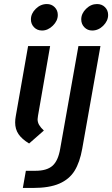

<svg xmlns="http://www.w3.org/2000/svg" viewBox="-20 -698 555 950"><path d="M133 -602Q133 -631 157 -654.5Q181 -678 212 -678Q235 -678 250.5 -662.5Q266 -647 266 -624Q266 -595 241.5 -571Q217 -547 188 -547Q164 -547 148.5 -563Q133 -579 133 -602ZM55 -92Q55 -107 58 -123L119 -470H228L168 -125Q166 -113 166 -108Q166 -93 173.5 -80Q181 -67 197 -52L124 12Q88 -10 71.5 -34.5Q55 -59 55 -92ZM382 -602Q382 -631 406 -654.5Q430 -678 460 -678Q484 -678 499.5 -662.5Q515 -647 515 -624Q515 -595 491 -571Q467 -547 436 -547Q413 -547 397.5 -563Q382 -579 382 -602ZM108 147H156Q212 147 240 122Q268 97 278 37L368 -470H477L387 37Q375 105 349 147Q323 189 273.5 210.5Q224 232 143 232H93Z"/></svg>

Font: KoHo SemiBold
Style: Italic
Weight: 600
Italic angle: -10°
Version: Version 1.000; ttfautohint (v1.6)